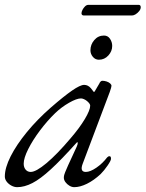

<svg xmlns="http://www.w3.org/2000/svg" viewBox="-26 -760 602 794"><path d="M45 14Q33 14 21 7.5Q9 1 1.5 -9Q-6 -19 -6 -30Q-6 -66 18 -113.5Q42 -161 85 -213.5Q128 -266 184 -315Q238 -362 272 -385.5Q306 -409 322 -409Q338 -409 350 -395Q364 -377 362.5 -378.5Q361 -380 362 -380Q364 -380 365.5 -381.5Q367 -383 368 -386Q382 -410 385 -415Q388 -420 385 -416Q391 -426 397 -426Q406 -426 415 -423Q424 -420 429.5 -415Q435 -410 435 -405Q435 -400 428 -380L316 -83Q303 -49 329 -49Q347 -49 372.5 -66.5Q398 -84 417 -109Q419 -111 421.5 -112.5Q424 -114 426 -114Q430 -114 431.5 -111.5Q433 -109 433 -103Q433 -96 419 -75.5Q405 -55 390 -40Q362 -14 333.5 0Q305 14 281 14Q271 14 261 8Q251 2 244.5 -7Q238 -16 238 -25Q238 -36 244 -48Q240 -39 243.5 -48Q247 -57 255.5 -76Q264 -95 274 -116Q284 -137 291 -153Q296 -164 295.5 -169.5Q295 -175 289 -168Q228 -100 184.5 -60Q141 -20 108 -3Q75 14 45 14ZM101 -49Q123 -49 166.5 -85.5Q210 -122 265 -187Q303 -231 325 -268Q347 -305 347 -323Q347 -331 334 -342Q328 -347 321 -350Q314 -353 309 -353Q291 -353 259.5 -335Q228 -317 202 -292Q169 -260 139 -220Q109 -180 90.5 -143Q72 -106 72 -83Q72 -68 80 -58.5Q88 -49 101 -49ZM383 -513Q368 -513 358 -525Q348 -537 348 -552Q348 -576 364 -594.5Q380 -613 404 -613Q420 -613 429 -599.5Q438 -586 438 -570Q438 -548 422 -530.5Q406 -513 383 -513ZM320 -696Q316 -696 313.5 -698.5Q311 -701 311 -705Q311 -711 315 -719Q319 -727 325.5 -733.5Q332 -740 340 -740H547Q556 -740 556 -730Q556 -722 549.5 -714Q543 -706 535 -701Q527 -696 520 -696Z"/></svg>

Font: EB Garamond
Style: Italic
Weight: 400
Italic angle: -17.2°
Designer: Georg Duffner and Octavio Pardo
Foundry: Georg Duffner
Version: Version 1.001